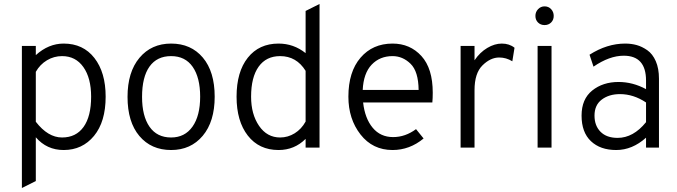

<svg xmlns="http://www.w3.org/2000/svg" viewBox="-20 -742 3402 965"><path d="M300 12Q215 12 160 -52V168L90 203V-511H160V-465Q224 -523 300 -523Q398 -523 454.5 -450.5Q511 -378 511 -256Q511 -130 452.5 -59Q394 12 300 12ZM292 -51Q362 -51 400 -104Q438 -157 438 -256Q438 -350 399 -405Q360 -460 292 -460Q251 -460 216 -439Q181 -418 160 -381V-130Q221 -51 292 -51Z M840 12Q740 12 680.5 -58.5Q621 -129 621 -255Q621 -380 681 -451.5Q741 -523 840 -523Q940 -523 999.5 -452.5Q1059 -382 1059 -256Q1059 -131 999 -59.5Q939 12 840 12ZM840 -51Q909 -51 947.5 -105.5Q986 -160 986 -256Q986 -352 948.5 -406Q911 -460 840 -460Q769 -460 731.5 -407.5Q694 -355 694 -255Q694 -159 731.5 -105Q769 -51 840 -51Z M1380 12Q1282 12 1225.5 -60.5Q1169 -133 1169 -256Q1169 -381 1225.5 -452Q1282 -523 1380 -523Q1456 -523 1516 -475V-687L1586 -722V0H1516V-44Q1460 12 1380 12ZM1388 -51Q1427 -51 1461 -72Q1495 -93 1516 -131V-386Q1470 -460 1388 -460Q1318 -460 1280 -407Q1242 -354 1242 -256Q1242 -168 1282 -109.5Q1322 -51 1388 -51Z M1953 12Q1853 12 1792 -66Q1731 -144 1731 -256Q1731 -381 1792 -452Q1853 -523 1953 -523Q2041 -523 2098 -460.5Q2155 -398 2155 -276Q2155 -249 2153 -227H1805Q1814 -147 1853 -100Q1892 -53 1956 -53Q2017 -53 2071 -93L2109 -46Q2039 12 1953 12ZM1803 -290H2084Q2083 -383 2043.5 -421.5Q2004 -460 1953 -460Q1889 -460 1848 -417Q1807 -374 1803 -290Z M2295 0V-511H2365V-439Q2392 -479 2429 -501Q2466 -523 2502 -523Q2540 -523 2566 -502L2555 -434Q2524 -453 2489 -453Q2445 -453 2405 -413.5Q2365 -374 2365 -289V0Z M2717 -710Q2737 -710 2750 -696Q2763 -682 2763 -662Q2763 -642 2750 -629Q2737 -616 2717 -616Q2697 -616 2684 -629Q2671 -642 2671 -662Q2671 -682 2684.5 -696Q2698 -710 2717 -710ZM2682 0V-511H2752V0Z M3227 0V-50Q3158 12 3077 12Q2997 12 2950 -32.5Q2903 -77 2903 -161Q2903 -244 2956.5 -287Q3010 -330 3089 -330Q3160 -330 3227 -294V-337Q3227 -462 3115 -462Q3043 -462 2963 -407L2943 -467Q3031 -523 3122 -523Q3153 -523 3180 -515.5Q3207 -508 3233.5 -489.5Q3260 -471 3276 -434.5Q3292 -398 3292 -346V0ZM3084 -49Q3163 -49 3227 -128V-227Q3164 -269 3096 -269Q3041 -269 3004.5 -241.5Q2968 -214 2968 -161Q2968 -110 2998.5 -79.5Q3029 -49 3084 -49Z"/></svg>

Font: Overpass Light
Style: Regular
Weight: 300
Designer: Delve Withrington, Thomas Jockin
Foundry: Delve Fonts
Version: Version 3.000;DELV;Overpass